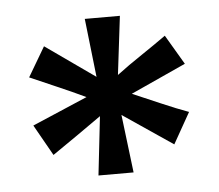

<svg xmlns="http://www.w3.org/2000/svg" viewBox="-36 -769 493 433"><g transform="rotate(-5 210.0 -553.0)"><path d="M170.5 -376 185.5 -509Q159 -490 130 -470Q101 -450 73.5 -431L34 -501L159 -554.5Q127.5 -569.5 96 -583Q64.5 -596.5 34 -610L73.5 -677L185.5 -598L170.5 -730.5H250L234 -598Q260.5 -618 290.8 -638.2Q321 -658.5 347 -677L386.5 -610L261.5 -553Q290.5 -540.5 324.8 -525.8Q359 -511 386.5 -501L347 -431L234 -507.5L250 -376Z"/></g></svg>

Font: MM Phetkon
Style: Regular
Weight: 400
Designer: Khon Soe Zaw Thu
Version: Version 1.00 July 15, 2016, initial release